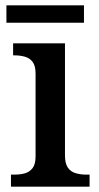

<svg xmlns="http://www.w3.org/2000/svg" viewBox="-20 -698 369 718"><path d="M21 0V-45H34Q56 -45 73.5 -50Q91 -55 102 -69.5Q113 -84 113 -113V-423Q113 -452 102 -466.5Q91 -481 73 -486Q55 -491 34 -491H29V-536H223V-117Q223 -87 233.5 -71.5Q244 -56 262.5 -50.5Q281 -45 302 -45H315V0ZM4 -613V-678H294V-613Z"/></svg>

Font: Noto Serif Khmer Medium
Style: Regular
Weight: 500
Version: Version 2.003